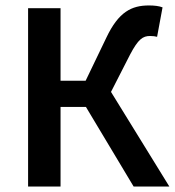

<svg xmlns="http://www.w3.org/2000/svg" viewBox="-20 -684 641 704"><path d="M83 0H202V-292H295L470 0H601L387 -347L457 -484C487 -541 504 -552 530 -552C541 -552 549 -551 556 -549L576 -657C563 -662 546 -664 526 -664C463 -664 415 -641 370 -546L294 -388H202V-654H83Z"/></svg>

Font: Source Sans Pro Semibold
Style: Regular
Weight: 600
Designer: Paul D. Hunt
Foundry: Adobe Systems Incorporated
Version: Version 3.006;hotconv 1.0.111;makeotfexe 2.5.65597